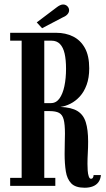

<svg xmlns="http://www.w3.org/2000/svg" viewBox="-20 -850 487 878"><path d="M367 8.5Q325 8.5 305.8 -11.5Q286.5 -31.5 281 -66.5Q275.5 -101.5 275.5 -146Q275.5 -172 276.2 -196.5Q277 -221 277 -239Q277 -281.5 271.2 -303.5Q265.5 -325.5 250.2 -333.8Q235 -342 206.5 -342H182.5V-36.5H233V0H26.5V-36.5H79V-664H26.5V-700H237.5Q280 -700 314 -683.2Q348 -666.5 368 -630.8Q388 -595 388 -537.5Q388 -494.5 376.2 -462.2Q364.5 -430 345 -408.8Q325.5 -387.5 302.2 -375.8Q279 -364 256 -361Q307 -359 334.2 -342.2Q361.5 -325.5 372.2 -291.2Q383 -257 383 -202.5Q383 -176.5 381.5 -150.2Q380 -124 380 -101Q380 -86.5 381 -70.5Q382 -54.5 385.8 -43.5Q389.5 -32.5 396 -32.5Q402 -32.5 405 -37.8Q408 -43 408 -49.5H441.5Q439.5 -29.5 430 -16.8Q420.5 -4 404.5 2.2Q388.5 8.5 367 8.5ZM182.5 -378.5H213Q236.5 -378.5 251.8 -399.5Q267 -420.5 274.5 -456.2Q282 -492 282 -535.5Q282 -576.5 275.5 -605Q269 -633.5 254.2 -648.8Q239.5 -664 215.5 -664H182.5ZM172.5 -721 148 -747.5 240 -817Q247 -822.5 254.5 -826Q262 -829.5 268.5 -829.5Q277 -829.5 283.2 -825.5Q289.5 -821.5 293 -815Q296 -809.5 296 -803Q296 -793.5 288.8 -785Q281.5 -776.5 268 -771Z"/></svg>

Font: Imbue Thin 10pt SemiBold
Style: Regular
Weight: 600
Version: Version 1.102